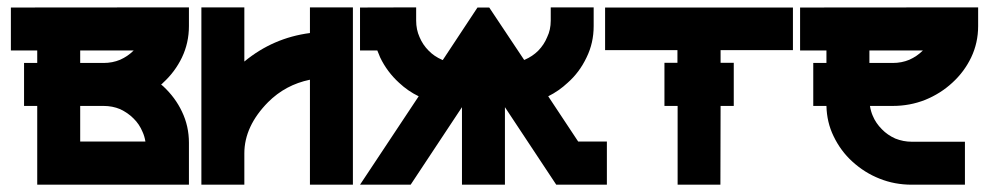

<svg xmlns="http://www.w3.org/2000/svg" viewBox="-20 -506 2709 526"><path d="M478.5 -348.6Q459.5 -309.1 426.8 -279.3Q425.8 -278.3 424.1 -276.6Q422.4 -274.9 421.4 -274.4L426.8 -270Q460.4 -238.8 478.5 -200.2Q497.6 -160.6 497.6 -114.7V0H82V-215.8H45.9V-333.5H82V-367.7H9.8V-485.4L497.6 -485.8V-434.6Q497.6 -388.7 478.5 -348.6ZM199.7 -367.7V-333.5H263.7Q288.1 -333.5 309.1 -342.3Q330.1 -351.6 346.2 -367.7ZM199.7 -215.8V-118.2H378.4Q376 -132.8 370.6 -144.5Q361.8 -166 345.7 -181.6Q330.6 -196.8 309.1 -207Q288.1 -215.8 263.7 -215.8Z M829.1 -485.8H946.8V0H829.1V-287.6Q762.2 -273.9 714.4 -226.1Q649.4 -160.2 649.4 -85.9V0H531.7V-485.8H649.4V-337.4Q728 -402.3 829.1 -415.5Z M1503.9 0 1363.3 -212.4V0H1245.6V-212.4L1105 0H966.3L1127 -242.2Q1097.7 -256.3 1073.2 -279.3Q1040.5 -309.1 1021.5 -348.6Q1018.6 -355 1013.7 -367.7H966.3V-485.4L1120.1 -485.8V-449.7Q1120.1 -424.8 1129.4 -404.3Q1138.2 -383.3 1154.3 -367.2Q1169.4 -351.6 1190.9 -342.3Q1190.9 -341.8 1191.9 -341.8Q1192.9 -341.8 1192.9 -341.3L1288.1 -485.4H1320.3L1416 -341.8Q1417 -341.8 1417.5 -342.3Q1439 -351.6 1454.6 -367.2Q1470.7 -383.8 1479 -404.3Q1488.8 -424.3 1488.8 -449.7V-485.8H1606.4V-434.6Q1606.4 -388.2 1586.9 -348.6Q1567.4 -307.6 1535.2 -279.3Q1511.2 -256.8 1481.9 -242.2L1564 -118.2H1642.6V0Z M2152.3 -368.7H1954.1V-334H1990.2V-215.8H1954.1L1953.6 0H1836.4V-215.8H1800.3V-334H1835.9V-368.7H1637.7V-485.4H2152.3Z M2659.7 -485.8V-434.6Q2659.7 -388.7 2640.6 -348.6Q2621.6 -309.1 2588.9 -279.3Q2556.6 -249.5 2514.6 -232.4Q2472.7 -215.8 2425.8 -215.8H2363.3Q2365.7 -200.7 2371.1 -188.5Q2379.4 -168.5 2396 -151.9Q2411.1 -136.2 2432.6 -126.5Q2454.6 -117.7 2478 -117.7H2623.5V0H2478Q2430.7 0 2389.6 -16.6Q2348.6 -32.7 2314.9 -63.5Q2283.2 -92.3 2263.7 -132.8Q2245.1 -170.9 2244.1 -215.8H2208V-333.5H2244.1V-367.7H2171.9V-485.4ZM2471.2 -342.3Q2492.2 -351.6 2508.3 -367.7H2361.8V-333.5H2425.8Q2450.2 -333.5 2471.2 -342.3Z"/></svg>

Font: Sangha Kali
Style: Regular
Weight: 400
Designer: Seslavinskaya Anna
Foundry: Popkern
Version: Version 2.000;PS 002.000;hotconv 1.0.88;makeotf.lib2.5.64775